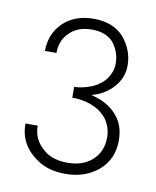

<svg xmlns="http://www.w3.org/2000/svg" viewBox="-58 -753 427 526"><g transform="rotate(10 155.0 -490.0)"><path d="M141 -513V-491Q172 -491 209 -505Q239 -518 257 -542Q275 -566 275 -596Q275 -638 246 -673Q216 -706 162 -706Q110 -706 78 -676Q45 -644 45 -596H77Q77 -632 101 -654Q123 -676 162 -676Q201 -676 222 -653Q242 -627 242 -596Q242 -573 228 -553Q216 -536 191 -524Q163 -513 141 -513ZM159 -274Q213 -274 251 -306Q287 -338 287 -389Q287 -430 266 -455Q247 -480 212 -493Q178 -505 141 -505V-483Q168 -483 194 -474Q220 -464 237 -444Q254 -421 254 -392Q254 -353 228 -329Q202 -305 159 -305Q113 -305 88 -330Q61 -354 61 -391H27Q27 -357 43 -332Q59 -307 89 -290Q117 -274 159 -274Z"/></g></svg>

Font: NM-font
Style: Light
Weight: 500
Designer: ""
Foundry: ""
Version: ""